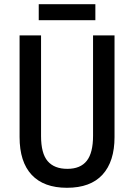

<svg xmlns="http://www.w3.org/2000/svg" viewBox="-20 -882 637 912"><path d="M524 -231Q524 -115 467 -52.5Q410 10 298 10Q188 10 130.5 -51.5Q73 -113 73 -231V-714H175V-236Q175 -153 206.5 -116.5Q238 -80 300 -80Q362 -80 392 -118Q422 -156 422 -237V-714H524ZM433 -862V-786H164V-862Z"/></svg>

Font: Noto Sans Telugu Condensed Medium
Style: Regular
Weight: 500
Width: 3
Designer: Jelle Bosma - Monotype Design Team
Foundry: Monotype Imaging Inc.
Version: Version 2.005; ttfautohint (v1.8.4.7-5d5b)